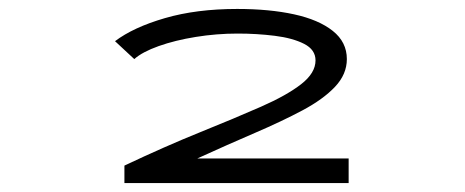

<svg xmlns="http://www.w3.org/2000/svg" viewBox="-20 -655 1040 429"><path d="M258 -246V-285Q349 -328 427 -359.5Q505 -391 563 -416.5Q621 -442 653 -467Q685 -492 685 -520Q685 -544 659.5 -557Q634 -570 594 -575Q554 -580 511 -580Q464 -580 417.5 -572.5Q371 -565 334.5 -552Q298 -539 280 -523L237 -563Q278 -594 348.5 -614.5Q419 -635 510 -635Q582 -635 637 -623Q692 -611 723.5 -586Q755 -561 755 -523Q755 -489 728.5 -461Q702 -433 656 -408.5Q610 -384 549.5 -358Q489 -332 421 -301H759V-246Z"/></svg>

Font: Inconsolata UltraExpanded Thin
Style: Regular
Weight: 100
Width: 9
Monospace: yes
Designer: Raph Levien, Cyreal, Brenton Simpson
Foundry: Raph Levien, Cyreal, Google
Version: Version 3.100; ttfautohint (v1.8.4.7-5d5b)